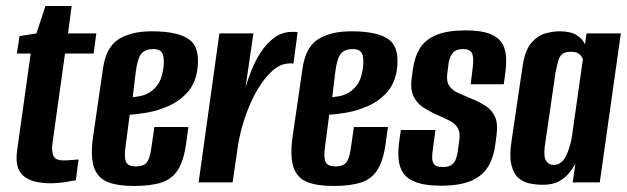

<svg xmlns="http://www.w3.org/2000/svg" viewBox="-20 -606 2084 638"><path d="M149 3Q126 3 104 -1Q82 -5 64.5 -16.5Q47 -28 39.5 -49.5Q32 -71 37 -107L82 -428H36L45 -486L101 -495L131 -586H218L206 -495H300L291 -428H196L154 -127Q151 -106 157 -89.5Q163 -73 191 -73Q204 -73 221 -74.5Q238 -76 241 -76L232 -7Q229 -7 217 -4.5Q205 -2 186.5 0.5Q168 3 149 3Z M424 12Q373 12 339.5 -0.5Q306 -13 293 -48Q280 -83 289 -150L322 -377Q332 -449 374 -475.5Q416 -502 484 -502Q574 -502 610.5 -473.5Q647 -445 635 -369Q627 -325 601 -297Q575 -269 539.5 -253.5Q504 -238 469.5 -232Q435 -226 411 -225L397 -118Q392 -82 399 -67.5Q406 -53 432 -53Q456 -53 467 -65.5Q478 -78 483 -115L493 -184H606L599 -132Q591 -73 571.5 -42Q552 -11 516.5 0.5Q481 12 424 12ZM421 -283Q432 -284 447 -287Q462 -290 477 -299Q492 -308 504 -324.5Q516 -341 521 -369Q527 -398 522.5 -420.5Q518 -443 489 -443Q463 -443 450 -428Q437 -413 431 -366Z M640 0 709 -495H822L796 -316Q803 -340 815 -371Q827 -402 846 -431.5Q865 -461 891 -480.5Q917 -500 950 -500Q954 -500 960 -500Q966 -500 969 -499L955 -394Q953 -395 948.5 -395.5Q944 -396 939 -395Q914 -394 891.5 -376Q869 -358 849 -329Q829 -300 813 -264Q797 -228 786 -190Q775 -152 770 -117L753 0Z M1087 12Q1036 12 1002.5 -0.5Q969 -13 956 -48Q943 -83 952 -150L985 -377Q995 -449 1037 -475.5Q1079 -502 1147 -502Q1237 -502 1273.5 -473.5Q1310 -445 1298 -369Q1290 -325 1264 -297Q1238 -269 1202.5 -253.5Q1167 -238 1132.5 -232Q1098 -226 1074 -225L1060 -118Q1055 -82 1062 -67.5Q1069 -53 1095 -53Q1119 -53 1130 -65.5Q1141 -78 1146 -115L1156 -184H1269L1262 -132Q1254 -73 1234.5 -42Q1215 -11 1179.5 0.5Q1144 12 1087 12ZM1084 -283Q1095 -284 1110 -287Q1125 -290 1140 -299Q1155 -308 1167 -324.5Q1179 -341 1184 -369Q1190 -398 1185.5 -420.5Q1181 -443 1152 -443Q1126 -443 1113 -428Q1100 -413 1094 -366Z M1445 11Q1395 11 1365 0.5Q1335 -10 1321 -29.5Q1307 -49 1304.5 -77Q1302 -105 1307 -139L1312 -174H1427L1419 -115Q1416 -97 1416 -82Q1416 -67 1423.5 -59Q1431 -51 1452 -51Q1471 -51 1481 -58.5Q1491 -66 1495 -78Q1499 -90 1501 -101L1506 -139Q1510 -164 1502 -179Q1494 -194 1476.5 -203.5Q1459 -213 1433 -224Q1408 -235 1386 -249.5Q1364 -264 1353.5 -287.5Q1343 -311 1348 -347L1352 -376Q1358 -419 1376.5 -447.5Q1395 -476 1431.5 -490.5Q1468 -505 1527 -505Q1586 -505 1617 -489.5Q1648 -474 1657 -443Q1666 -412 1659 -363L1654 -326H1544L1551 -383Q1555 -416 1548 -429.5Q1541 -443 1519 -443Q1495 -443 1484.5 -430Q1474 -417 1471 -398L1466 -359Q1463 -334 1474 -319Q1485 -304 1506 -295.5Q1527 -287 1549 -277Q1574 -267 1594.5 -253.5Q1615 -240 1625 -217.5Q1635 -195 1630 -157L1626 -127Q1621 -85 1603 -54Q1585 -23 1547.5 -6Q1510 11 1445 11Z M1784 8Q1763 8 1741.5 4Q1720 0 1703.5 -14Q1687 -28 1679.5 -57.5Q1672 -87 1680 -139L1717 -389Q1725 -440 1746 -464Q1767 -488 1792.5 -495Q1818 -502 1839 -502Q1876 -502 1896.5 -489Q1917 -476 1924 -458L1929 -495H2043L1973 0H1883L1892 -62Q1884 -47 1871 -31Q1858 -15 1837.5 -3.5Q1817 8 1784 8ZM1820 -58Q1833 -58 1843 -65.5Q1853 -73 1859.5 -85.5Q1866 -98 1870.5 -111.5Q1875 -125 1877.5 -136.5Q1880 -148 1881 -156L1917 -410Q1915 -413 1911.5 -419Q1908 -425 1900 -429.5Q1892 -434 1877 -434Q1858 -434 1848.5 -426.5Q1839 -419 1835 -404Q1831 -389 1826 -365L1790 -118Q1788 -99 1789.5 -87.5Q1791 -76 1796 -69.5Q1801 -63 1807 -60.5Q1813 -58 1820 -58Z"/></svg>

Font: Alumni Sans Thin
Style: Bold Italic
Weight: 700
Italic angle: -8°
Version: Version 1.016